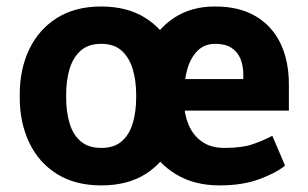

<svg xmlns="http://www.w3.org/2000/svg" viewBox="-20 -558 942 588"><path d="M290.5 9.8Q210.4 9.8 154.5 -25.1Q98.6 -60.1 69.6 -121.1Q40.5 -182.1 40.5 -258.8V-269Q40.5 -346.2 69.6 -407Q98.6 -467.8 154.3 -502.9Q210 -538.1 289.6 -538.1Q370.1 -538.1 425.5 -502.9Q481 -467.8 509.8 -407Q538.6 -346.2 538.6 -269V-258.8Q538.6 -182.1 509.8 -121.1Q481 -60.1 425.8 -25.1Q370.6 9.8 290.5 9.8ZM290.5 -105Q329.6 -105 353 -125.5Q376.5 -146 386.7 -181.2Q397 -216.3 397 -258.8V-269Q397 -311 386.5 -346.2Q376 -381.3 352.8 -402.6Q329.6 -423.8 289.6 -423.8Q250.5 -423.8 226.8 -402.6Q203.1 -381.3 192.9 -346.2Q182.6 -311 182.6 -269V-258.8Q182.6 -216.3 192.9 -181.2Q203.1 -146 226.8 -125.5Q250.5 -105 290.5 -105ZM652.8 9.8Q574.7 9.8 518.6 -24.4Q462.4 -58.6 432.1 -117.4Q401.9 -176.3 401.9 -249V-267.6Q401.9 -344.7 430.7 -406.2Q459.5 -467.8 512.9 -503.2Q566.4 -538.6 639.6 -538.1Q712.4 -538.1 762.7 -508.5Q813 -479 838.9 -425.3Q864.7 -371.6 864.7 -299.3V-219.2H462.9V-315.9H725.1V-328.6Q725.1 -356.9 716.3 -378.2Q707.5 -399.4 688.7 -411.6Q669.9 -423.8 639.6 -423.8Q606 -423.8 584.7 -402.3Q563.5 -380.9 553.5 -345.5Q543.5 -310.1 543.5 -267.6V-249Q543.5 -210.4 556.9 -177.5Q570.3 -144.5 597.7 -124.8Q625 -105 667.5 -105Q719.7 -105 752 -115.7Q784.2 -126.5 814 -142.1L853 -50.8Q824.7 -27.8 773.2 -9Q721.7 9.8 652.8 9.8Z"/></svg>

Font: Heebo
Style: Bold
Weight: 700
Designer: Oded Ezer
Foundry: Ezer Type House
Version: Version 3.100